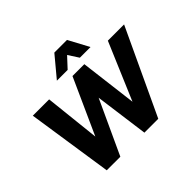

<svg xmlns="http://www.w3.org/2000/svg" viewBox="-198 -1211 1489 1489"><g transform="rotate(-45 546.5 -466.5)"><path d="M198 0 92 -705H271L325 -205H301L527 -705H657L719 -204H702L915 -705H1093L763 0H611L549 -461H560L347 0ZM416 -765 556 -933H695L785 -765H668L613 -850L534 -765Z"/></g></svg>

Font: Nunito Sans 10pt SemiCondensed Black
Style: Italic
Weight: 900
Width: 4
Italic angle: -9°
Designer: Vernon Adams
Foundry: Vernon Adams
Version: Version 3.101;gftools[0.9.27]